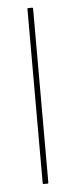

<svg xmlns="http://www.w3.org/2000/svg" viewBox="-50 -683 280 712"><g transform="rotate(-5 90.0 -327.5)"><path d="M83 0Q80 0 80 -4V-651Q80 -655 83 -655H97Q101 -655 101 -651V-4Q101 0 97 0Z"/></g></svg>

Font: Sofia Sans Condensed Thin
Style: Regular
Weight: 250
Version: Version 4.100